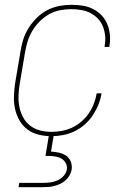

<svg xmlns="http://www.w3.org/2000/svg" viewBox="-20 -558 540 798"><path d="M194 8Q166 8 140 1.5Q114 -5 94 -20Q74 -35 61 -57.5Q48 -80 42.5 -105.5Q37 -131 38 -158.5Q39 -186 43 -213L65 -343Q69 -369 76.5 -393.5Q84 -418 98.5 -441Q113 -464 132.5 -483.5Q152 -503 176 -515.5Q200 -528 225.5 -533Q251 -538 276 -538Q300 -538 323 -534.5Q346 -531 366 -521Q386 -511 401.5 -495Q417 -479 425.5 -458.5Q434 -438 436.5 -415Q439 -392 435 -368Q435 -367 434.5 -365.5Q434 -364 434 -363H414Q415 -364 415 -365Q415 -366 415 -368Q419 -388 417 -409Q415 -430 407.5 -448.5Q400 -467 386.5 -481Q373 -495 355.5 -504Q338 -513 317.5 -516.5Q297 -520 276 -520Q253 -520 229.5 -515.5Q206 -511 184.5 -499Q163 -487 145 -469Q127 -451 114.5 -430Q102 -409 95 -386.5Q88 -364 84 -340L62 -210Q58 -186 57 -161.5Q56 -137 60.5 -114Q65 -91 76 -70.5Q87 -50 105 -36Q123 -22 146 -16Q169 -10 194 -10Q215 -10 237 -14Q259 -18 279.5 -27.5Q300 -37 318 -52.5Q336 -68 349 -87Q362 -106 370 -127Q378 -148 382 -170H402Q398 -145 388.5 -122Q379 -99 365 -78Q351 -57 331.5 -40Q312 -23 289 -12Q266 -1 241.5 3.5Q217 8 194 8ZM57 220 60 202H160Q175 202 190 200Q205 198 219.5 191.5Q234 185 244.5 173Q255 161 258 146Q260 132 253 119.5Q246 107 234 100.5Q222 94 207.5 92Q193 90 179 90H169L184 0H204L192 72Q209 73 225 76.5Q241 80 254.5 89Q268 98 274 113.5Q280 129 278 146Q276 158 269.5 170Q263 182 253 191Q243 200 231.5 205.5Q220 211 207.5 214.5Q195 218 182.5 219Q170 220 157 220Z"/></svg>

Font: Iosevka Curly Thin Oblique
Style: Regular
Weight: 100
Italic angle: -9°
Monospace: yes
Designer: Belleve Invis
Foundry: Belleve Invis
Version: Version 11.1.0; ttfautohint (v1.8.3)